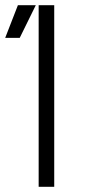

<svg xmlns="http://www.w3.org/2000/svg" viewBox="-46 -720 331 740"><path d="M-26 -574H30L92 -700H23ZM103 0H163V-700H103Z"/></svg>

Font: Unageo Variable
Style: Regular
Weight: 300
Designer: Richard Sepsi
Foundry: Richard Sepsi
Version: Version 2.200